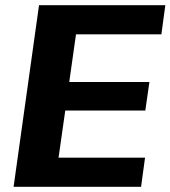

<svg xmlns="http://www.w3.org/2000/svg" viewBox="-20 -720 657 740"><path d="M170.4 -112.2H539L523.7 0H32.4L130.4 -700H617.2L602 -587.8H237.9L285.2 -674.6L238.7 -345.9L211.8 -403.9H555.8L540.1 -294.1H196L239.8 -352.1L193.3 -25.4Z"/></svg>

Font: Pathway Extreme 8pt Thin
Style: Italic
Weight: 100
Italic angle: -8°
Designer: Eduardo Rodriguez Tunni
Foundry: Eduardo Rodriguez Tunni
Version: Version 1.000